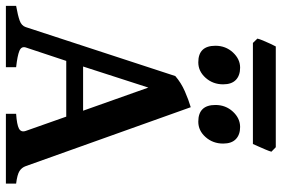

<svg xmlns="http://www.w3.org/2000/svg" viewBox="-176 -804 979 668"><g transform="rotate(90 314.0 -469.5)"><path d="M191.4 -210 144.5 -68.8Q140.1 -53.7 156.7 -46.9Q173.3 -40 213.4 -35.6V0H0V-35.6Q33.2 -41.5 51 -47.9Q68.8 -54.2 73.7 -68.8L244.1 -589.4Q267.1 -609.4 297.1 -622.6Q327.1 -635.7 352.5 -643.1L557.6 -68.8Q562.5 -55.2 574.5 -47.4Q586.4 -39.6 618.2 -35.6V0H375.5V-35.6Q413.1 -38.1 426.8 -45.4Q440.4 -52.7 435.1 -68.8L385.3 -210ZM364.7 -268.6 284.2 -495.6 210.9 -268.6ZM272.9 -755.9Q272.9 -720.2 250.2 -694.8Q227.5 -669.4 196.3 -669.4Q138.7 -669.4 138.7 -729Q138.7 -764.6 161.9 -789.8Q185.1 -814.9 214.8 -814.9Q242.2 -814.9 257.6 -800Q272.9 -785.2 272.9 -755.9ZM479 -755.9Q479 -720.2 456.5 -694.8Q434.1 -669.4 402.8 -669.4Q344.7 -669.4 344.7 -729Q344.7 -764.6 367.9 -789.8Q391.1 -814.9 421.4 -814.9Q448.2 -814.9 463.6 -800Q479 -785.2 479 -755.9ZM507.3 -923.8Q505.4 -916.5 499.8 -903.3Q494.1 -890.1 488.5 -877.4Q482.9 -864.7 480.5 -859.4H128.9L113.8 -875Q115.2 -881.8 120.6 -894.8Q126 -907.7 131.8 -920.2Q137.7 -932.6 141.1 -939H491.7Z"/></g></svg>

Font: Gentium Plus
Style: Bold
Weight: 700
Designer: Victor Gaultney, Annie Olsen, Iska Routamaa, Becca Hirsbrunner
Foundry: SIL International
Version: Version 6.101